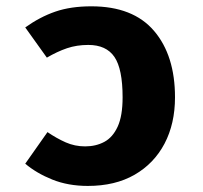

<svg xmlns="http://www.w3.org/2000/svg" viewBox="-20 -583 655 620"><path d="M263.6 17.4Q200 17.4 149 -3.1Q97.9 -23.6 61.5 -54.4L133.3 -156.4Q162.6 -136.4 192.1 -123.3Q221.5 -110.3 254.9 -110.3Q289.7 -110.3 316.9 -124.9Q344.1 -139.5 360 -174.1Q375.9 -208.7 375.9 -268.7Q375.9 -360.5 349.5 -399.2Q323.1 -437.9 265.1 -437.9Q227.7 -437.9 196.2 -427.2Q164.6 -416.4 131.3 -396.9L61.5 -494.4Q108.7 -528.2 158.5 -545.4Q208.2 -562.6 274.9 -562.6Q409.7 -562.6 477.4 -483.3Q545.1 -404.1 545.1 -268.7Q545.1 -183.6 511.3 -119.2Q477.4 -54.9 414.6 -18.7Q351.8 17.4 263.6 17.4Z"/></svg>

Font: Fira Code
Style: Bold
Weight: 700
Monospace: yes
Designer: Carrois Corporate, Edenspiekermann AG, Nikita Prokopov
Foundry: Carrois Corporate, Edenspiekermann AG, Nikita Prokopov
Version: Version 6.000; ttfautohint (v1.8.2) -l 8 -r 50 -G 200 -x 14 